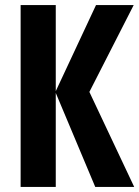

<svg xmlns="http://www.w3.org/2000/svg" viewBox="-20 -734 547 754"><path d="M507 0H354L199 -369V0H61V-714H199V-376L357 -714H505L331 -373Z"/></svg>

Font: Noto Sans Display ExtraCondensed
Style: Bold
Weight: 700
Width: 2
Designer: Monotype Design Team
Foundry: Monotype Imaging Inc.
Version: Version 2.003